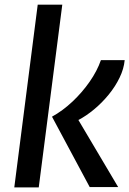

<svg xmlns="http://www.w3.org/2000/svg" viewBox="-20 -820 566 840"><path d="M42.5 0 145 -799.5H252.5L149.5 0ZM372.5 -1.5 207.5 -309.5Q254.5 -335.5 297 -375.5Q339.5 -415.5 372.2 -462.5Q405 -509.5 421.5 -557H525.5Q522 -519 503.2 -480.2Q484.5 -441.5 455.5 -406Q426.5 -370.5 392 -341.8Q357.5 -313 323 -295L497 -1.5Z"/></svg>

Font: Koeln Type Sans
Style: Italic
Weight: 400
Italic angle: -7.5°
Designer: Eben Sorkin
Foundry: Eben Sorkin
Version: Version 2.001